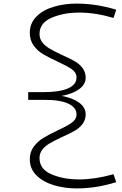

<svg xmlns="http://www.w3.org/2000/svg" viewBox="-20 -882 677 1069"><path d="M612 88 627 132Q518 167 406 167Q339 167 279.5 149Q220 131 183 94.5Q146 58 146 4Q146 -36 168 -65.5Q190 -95 221 -114Q252 -133 301 -156Q355 -181 380.5 -199.5Q406 -218 406 -245Q406 -284 359 -305.5Q312 -327 220 -326H137V-369H220Q312 -369 359 -390Q406 -411 406 -450Q406 -478 380.5 -496Q355 -514 301 -539Q251 -562 220.5 -580Q190 -598 168 -627.5Q146 -657 146 -699Q146 -753 183 -790Q220 -827 279.5 -844.5Q339 -862 406 -862Q516 -862 627 -828L612 -782Q512 -812 421 -812Q334 -812 267 -783Q200 -754 200 -693Q200 -665 217 -644.5Q234 -624 258.5 -610Q283 -596 325 -576Q368 -557 394.5 -542Q421 -527 439 -504Q457 -481 457 -450Q457 -412 420.5 -385.5Q384 -359 323 -348Q384 -337 420.5 -310.5Q457 -284 457 -245Q457 -214 439 -191Q421 -168 394.5 -153Q368 -138 325 -119Q283 -99 258.5 -85Q234 -71 217 -50.5Q200 -30 200 -2Q200 60 266.5 88.5Q333 117 421 117Q508 117 612 88Z"/></svg>

Font: BioRhyme Expanded Light
Style: Regular
Weight: 300
Width: 7
Designer: Aoife Mooney
Foundry: Aoife Mooney Type
Version: Version 1.001